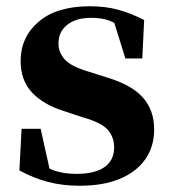

<svg xmlns="http://www.w3.org/2000/svg" viewBox="-20 -577 545 614"><path d="M235 17Q179 17 132.5 4.5Q86 -8 42 -32L49 -165H110L142 -21L91 -28V-64Q124 -42 154 -31.5Q184 -21 224 -21Q283 -21 314 -42.5Q345 -64 345 -106Q345 -138 325 -161.5Q305 -185 244 -202L187 -221Q121 -241 83.5 -280Q46 -319 46 -382Q46 -458 103.5 -507.5Q161 -557 268 -557Q317 -557 357.5 -546Q398 -535 441 -513L435 -390H381L338 -528L383 -512V-482Q353 -502 329.5 -511Q306 -520 271 -520Q224 -520 195.5 -498Q167 -476 167 -438Q167 -409 187.5 -386.5Q208 -364 266 -347L323 -329Q402 -305 437.5 -264.5Q473 -224 473 -163Q473 -108 444.5 -67.5Q416 -27 363 -5Q310 17 235 17Z"/></svg>

Font: Noto Serif KR ExtraLight ExtraBold
Style: Regular
Weight: 800
Version: Version 2.003-H1;hotconv 1.1.1;makeotfexe 2.6.0